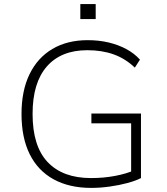

<svg xmlns="http://www.w3.org/2000/svg" viewBox="-20 -909 815 937"><path d="M425 8Q318 8 241.5 -34Q165 -76 125 -156.5Q85 -237 85 -353Q85 -466 124 -546.5Q163 -627 235.5 -670Q308 -713 408 -713Q462 -713 509 -702Q556 -691 595.5 -670Q635 -649 663 -618L638 -579Q592 -623 535 -643.5Q478 -664 406 -664Q278 -664 208.5 -584.5Q139 -505 139 -353Q139 -195 213 -117.5Q287 -40 424 -40Q486 -40 541.5 -50.5Q597 -61 640 -80L620 -35V-307H426V-355H668V-40Q643 -27 602.5 -16Q562 -5 515.5 1.5Q469 8 425 8ZM372 -816V-889H447V-816Z"/></svg>

Font: Nunito Sans 7pt ExtraLight
Style: Regular
Weight: 250
Designer: Vernon Adams
Foundry: Vernon Adams
Version: Version 3.101;gftools[0.9.27]